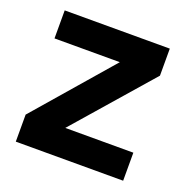

<svg xmlns="http://www.w3.org/2000/svg" viewBox="-100 -623 712 721"><g transform="rotate(20 256.0 -263.0)"><path d="M36 0V-108L301 -414H40V-526H460V-418L193 -112H465V0Z"/></g></svg>

Font: DM Sans 9pt
Style: Bold
Weight: 700
Designer: Colophon Foundry, Jonny Pinhorn
Foundry: Colophon Foundry
Version: Version 4.004;gftools[0.9.30]